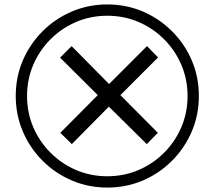

<svg xmlns="http://www.w3.org/2000/svg" viewBox="-20 -782 968 866"><path d="M304 -132 252 -183 421 -353 251 -522 303 -574 472 -403 643 -574 693 -523 523 -353 692 -183 642 -132 471 -301ZM464 64Q379 64 304 32Q229 0 172 -57Q115 -114 83 -189Q51 -264 51 -349Q51 -435 83 -509.5Q115 -584 172 -641Q229 -698 304 -730Q379 -762 464 -762Q550 -762 624.5 -730Q699 -698 756 -641Q813 -584 845 -509.5Q877 -435 877 -349Q877 -264 845 -189Q813 -114 756 -57Q699 0 624.5 32Q550 64 464 64ZM464 13Q539 13 604.5 -15Q670 -43 720 -93Q770 -143 798 -208.5Q826 -274 826 -349Q826 -424 798 -489.5Q770 -555 720 -605Q670 -655 604.5 -683Q539 -711 464 -711Q389 -711 323.5 -683Q258 -655 208 -605Q158 -555 130 -489.5Q102 -424 102 -349Q102 -274 130 -208.5Q158 -143 208 -93Q258 -43 323.5 -15Q389 13 464 13Z"/></svg>

Font: oriya15
Style: Book
Weight: 400
Designer: Jelle Bosma - Monotype Design Team
Foundry: Monotype Imaging Inc.
Version: Version 2.003